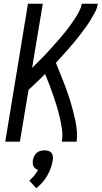

<svg xmlns="http://www.w3.org/2000/svg" viewBox="-20 -755 541 1023"><path d="M8 0 129 -735H208L151 -393Q167 -409 182.5 -424.5Q198 -440 213.5 -456Q229 -472 243.5 -488Q258 -504 272.5 -520.5Q287 -537 301.5 -553.5Q316 -570 329.5 -587Q343 -604 356 -622Q369 -640 380.5 -658Q392 -676 402 -695Q412 -714 416 -735H501Q498 -712 486.5 -690.5Q475 -669 462.5 -648.5Q450 -628 435.5 -608Q421 -588 406 -568.5Q391 -549 375.5 -530.5Q360 -512 343.5 -493Q327 -474 310.5 -456Q294 -438 278 -420Q288 -395 298 -370Q308 -345 318 -320Q328 -295 337 -269.5Q346 -244 354 -218Q362 -192 369 -165.5Q376 -139 381.5 -112Q387 -85 389.5 -56.5Q392 -28 388 0H309Q315 -32 310.5 -64Q306 -96 299 -126.5Q292 -157 283 -187Q274 -217 264 -246Q254 -275 243 -304Q232 -333 220 -361Q199 -339 176.5 -318Q154 -297 132 -276L86 0ZM173 248 136 207Q151 195 162.5 180.5Q174 166 183 150Q175 148 168.5 143Q162 138 158.5 131Q155 124 154.5 115.5Q154 107 155 99Q157 88 162 77.5Q167 67 175.5 59.5Q184 52 195 49Q206 46 217 46Q228 46 238 49Q248 52 254 59.5Q260 67 261.5 77.5Q263 88 261 99Q258 120 250.5 140.5Q243 161 232 180.5Q221 200 206 217Q191 234 173 248Z"/></svg>

Font: Iosevka Curly Oblique
Style: Regular
Weight: 400
Italic angle: -9°
Monospace: yes
Designer: Belleve Invis
Foundry: Belleve Invis
Version: Version 11.1.0; ttfautohint (v1.8.3)